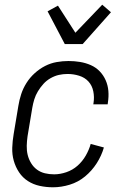

<svg xmlns="http://www.w3.org/2000/svg" viewBox="-20 -787 540 815"><path d="M205 8Q176 8 148.5 2Q121 -4 98.5 -18.5Q76 -33 61 -55.5Q46 -78 38.5 -104.5Q31 -131 32 -160Q33 -189 38 -218L58 -338Q62 -363 70 -387.5Q78 -412 92.5 -435Q107 -458 127.5 -476.5Q148 -495 171.5 -507Q195 -519 220.5 -523.5Q246 -528 271 -528Q296 -528 320 -524Q344 -520 365.5 -510.5Q387 -501 403 -484.5Q419 -468 428.5 -446.5Q438 -425 440 -401Q442 -377 438 -352L437 -344H376L377 -350Q381 -375 376 -399.5Q371 -424 355.5 -441Q340 -458 316 -465.5Q292 -473 267 -473Q248 -473 230 -469Q212 -465 194.5 -455Q177 -445 164 -430.5Q151 -416 141 -399.5Q131 -383 125.5 -365Q120 -347 117 -329L97 -209Q94 -188 93.5 -168Q93 -148 97.5 -129.5Q102 -111 112 -94.5Q122 -78 137 -67Q152 -56 170.5 -51.5Q189 -47 210 -47Q235 -47 261.5 -56Q288 -65 309 -83.5Q330 -102 344 -126.5Q358 -151 365 -176L421 -161Q411 -126 390.5 -94Q370 -62 341 -38Q312 -14 276 -3Q240 8 205 8ZM255 -600 182 -739 226 -763 300 -648 414 -767 451 -735 331 -600Z"/></svg>

Font: Iosevka Term Curly Light
Style: Italic
Weight: 300
Italic angle: -9°
Designer: Belleve Invis
Foundry: Belleve Invis
Version: Version 32.3.0